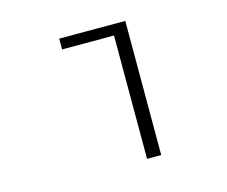

<svg xmlns="http://www.w3.org/2000/svg" viewBox="-103 -661 1206 1022"><g transform="rotate(-15 500.0 -150.5)"><path d="M665 -519.5V219.7H586.9V-460H300.8V-519.5Z"/></g></svg>

Font: GenEi Gothic M SemiLight
Style: Regular
Weight: 350
Designer: o_tamon (Modified); [Source Han Sans]
Ryoko NISHIZUKA  (kana & ideographs); Paul D. Hunt (Latin, Greek & Cyrillic); Wenl
Version: Version 1.1a;Original Version 1.004